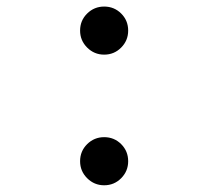

<svg xmlns="http://www.w3.org/2000/svg" viewBox="-20 -547 626 577"><path d="M293 -382.8Q263.2 -382.8 241.9 -404.1Q220.7 -425.3 220.7 -455.1Q220.7 -485.4 241.9 -506.3Q263.2 -527.3 293 -527.3Q323.2 -527.3 344.2 -506.3Q365.2 -485.4 365.2 -455.1Q365.2 -425.3 344.2 -404.1Q323.2 -382.8 293 -382.8ZM293 9.8Q263.2 9.8 241.9 -11.5Q220.7 -32.7 220.7 -62.5Q220.7 -92.8 241.9 -113.8Q263.2 -134.8 293 -134.8Q323.2 -134.8 344.2 -113.8Q365.2 -92.8 365.2 -62.5Q365.2 -32.7 344.2 -11.5Q323.2 9.8 293 9.8Z"/></svg>

Font: Cascadia Mono
Style: Regular
Weight: 400
Monospace: yes
Designer: Aaron Bell
Foundry: Saja Typeworks
Version: Version 2102.003